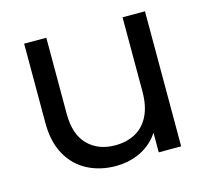

<svg xmlns="http://www.w3.org/2000/svg" viewBox="-86 -646 811 753"><g transform="rotate(-15 320.0 -269.5)"><path d="M563 -548.3V0H472V-548.3ZM162.4 -548.3V-239.4Q162.4 -155.5 204.5 -113.1Q246.5 -70.7 315.1 -70.7Q362 -70.7 397.4 -90Q432.9 -109.3 452.4 -148.9Q472 -188.4 472 -246.7L494.9 -140.1Q486.1 -93 457.1 -59.6Q428.1 -26.2 386.4 -8.8Q344.7 8.5 297 8.5Q234.2 8.5 183.2 -17.5Q132.2 -43.5 102.3 -96Q72.4 -148.5 72.4 -227V-548.3Z"/></g></svg>

Font: Poppins Variable
Style: Regular
Weight: 100
Designer: Jonny Pinhorn
Foundry: Indian Type Foundry
Version: Version 6.000